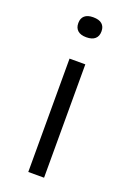

<svg xmlns="http://www.w3.org/2000/svg" viewBox="-132 -712 512 760"><g transform="rotate(20 124.5 -332.0)"><path d="M91.5 0V-477.5H158V0ZM124.5 -579.5Q100.5 -579.5 88.2 -590.5Q76 -601.5 76 -621V-622.5Q76 -642 88.2 -652.8Q100.5 -663.5 124 -663.5Q149 -663.5 161.2 -652.8Q173.5 -642 173.5 -623V-621Q173.5 -601.5 161.2 -590.5Q149 -579.5 124.5 -579.5Z"/></g></svg>

Font: Anek Latin Expanded Light
Style: Regular
Weight: 300
Width: 7
Designer: Yesha Goshar
Foundry: Ek Type
Version: Version 1.003